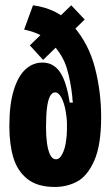

<svg xmlns="http://www.w3.org/2000/svg" viewBox="-20 -704 423 735"><path d="M15.8 -220.7Q15.8 -304.8 32.7 -359Q49.5 -413.2 77.8 -438.8Q106.2 -464.5 142.7 -464.5Q184.3 -464.5 209.4 -428.4Q234.5 -392.3 246.7 -311.3H259Q258 -316.8 257.4 -322.7Q256.8 -328.5 256.7 -334.8Q250.3 -394.7 235.6 -443.3Q220.8 -492 181.7 -534.4Q142.5 -576.8 72.3 -590.7L106.3 -683.7Q202.3 -671.3 261 -603.8Q319.7 -536.2 343.4 -444.8Q367.2 -353.5 367.2 -255.7Q367.2 -148.3 340.8 -88.9Q314.3 -29.5 275.2 -8.9Q236.2 11.7 189.7 11.7Q123.5 11.7 85.2 -18.6Q46.8 -48.8 31.3 -100.2Q15.8 -151.5 15.8 -220.7ZM236.3 -207.7V-228.7Q236.3 -252.5 230.9 -281.5Q225.5 -310.5 215 -330.4Q204.5 -350.3 191 -350.3Q179.2 -350.3 171.3 -335.4Q163.5 -320.5 159.8 -290.8Q156.2 -261 156.2 -216.8Q156.2 -182.8 160 -155.3Q163.8 -127.8 172.2 -111Q180.7 -94.2 194 -94.2Q208.3 -94.2 218.2 -113.7Q228.2 -133.2 232.2 -159.2Q236.3 -185.3 236.3 -207.7ZM252.7 -683.7 304.3 -629.2 145 -474.7 94.2 -530.3Z"/></svg>

Font: Bricolage Grotesque 96pt Condensed ExBd
Style: Regular
Weight: 800
Width: 3
Designer: Mathieu Triay
Foundry: Atelier Triay
Version: Version 1.001;Glyphs 3.2 (3207)